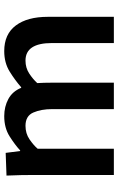

<svg xmlns="http://www.w3.org/2000/svg" viewBox="159 -730 571 930"><g transform="rotate(-90 445.0 -265.5)"><path d="M62 -366Q62 -409 61.5 -445Q61 -481 59 -520L169 -524L178 -454H181Q208 -479 249 -505Q290 -531 347 -531Q393 -531 430 -511Q467 -491 484 -449H487Q520 -478 562.5 -504.5Q605 -531 662 -531Q744 -531 786 -475Q828 -419 828 -320V0H701V-300Q701 -428 616 -428Q581 -428 553.5 -410Q526 -392 507 -371Q508 -354 508.5 -338Q509 -322 509 -302V0H381V-299Q381 -352 364.5 -390Q348 -428 300 -428Q263 -428 234.5 -408.5Q206 -389 189 -369V0H62Z"/></g></svg>

Font: Murecho Medium
Style: Regular
Weight: 500
Designer: Neil Summerour
Foundry: Positype
Version: Version 1.010; ttfautohint (v1.8.3)